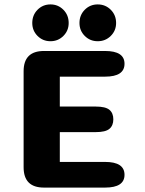

<svg xmlns="http://www.w3.org/2000/svg" viewBox="-20 -850 659 870"><path d="M544.2 -561.1Q544.2 -502.7 456.2 -502.7H251V-367.2H413.3Q458.2 -367.2 475.8 -352.4Q493.5 -337.6 493.5 -309.3Q493.5 -281.1 475.8 -266.2Q458.2 -251.3 413.3 -251.3H251V-116.3H456.2Q544.2 -116.3 544.2 -57.9Q544.2 0 456.2 0H179.2Q87 0 87 -92.2V-527.2Q87 -619 179.2 -619H456.2Q544.2 -619 544.2 -561.1ZM208.7 -663.2Q174.1 -663.2 150.1 -687.2Q126.2 -711.2 126.2 -745.8Q126.2 -781.6 150.1 -805.8Q174.1 -830 208.7 -830Q243.2 -830 267.2 -805.8Q291.2 -781.6 291.2 -745.8Q291.2 -711.2 267.2 -687.2Q243.2 -663.2 208.7 -663.2ZM422.7 -663.2Q388.1 -663.2 364.1 -687.2Q340.1 -711.2 340.1 -745.8Q340.1 -781.6 364.1 -805.8Q388.1 -830 422.7 -830Q457.7 -830 481.9 -805.8Q506.1 -781.6 506.1 -745.8Q506.1 -711.2 481.9 -687.2Q457.7 -663.2 422.7 -663.2Z"/></svg>

Font: Sono ExtraLight
Style: Regular
Weight: 200
Designer: Tyler Finck
Foundry: Tyler Finck
Version: Version 2.112